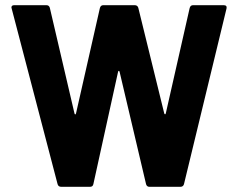

<svg xmlns="http://www.w3.org/2000/svg" viewBox="-20 -720 917 740"><path d="M202 -10 25 -687 24 -691Q24 -700 35 -700H159Q169 -700 172 -690L267 -283Q268 -279 270 -279Q272 -279 273 -283L365 -689Q368 -700 378 -700H499Q510 -700 513 -690L613 -283Q614 -280 616 -279.5Q618 -279 619 -283L711 -689Q714 -700 724 -700H842Q856 -700 853 -687L689 -10Q686 0 675 0H556Q546 0 543 -10L441 -443Q440 -447 438 -447Q436 -447 435 -443L340 -11Q338 0 327 0H216Q205 0 202 -10Z"/></svg>

Font: Amber EN
Style: Bold
Weight: 700
Designer: Jeremy Tribby
Foundry: Tribby Type
Version: Version 1.408 November 24, 2021